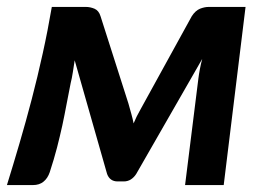

<svg xmlns="http://www.w3.org/2000/svg" viewBox="-28 -534 760 554"><path d="M342.5 -235.5 262 -487.5C258.7 -498.2 252.9 -505.2 244.8 -508.8C236.6 -512.2 228.3 -514 220 -514H121.5C113.8 -469 105.1 -424.2 95.2 -379.5C85.4 -334.8 74.8 -290.8 63.5 -247.5C52.2 -204.2 40.4 -161.8 28.2 -120.2C16.1 -78.8 4 -38.7 -8 0H67C79.3 0 89.5 -3.2 97.5 -9.8C105.5 -16.2 111.5 -25.3 115.5 -37C123.8 -62.3 130.8 -86 136.5 -108C142.2 -130 147.2 -151.3 151.8 -172C156.2 -192.7 160.3 -213 164 -233C167.7 -253 171.7 -273.5 176 -294.5C178.3 -303.5 180.4 -313.9 182.2 -325.8C184.1 -337.6 185.8 -349 187.5 -360L281 -32C286.3 -17.7 296.5 -10.5 311.5 -10.5H329C336.7 -10.5 343.5 -12.4 349.5 -16.2C355.5 -20.1 360.7 -25.3 365 -32L555.5 -364C552.8 -354.3 550.6 -344.6 548.8 -334.8C546.9 -324.9 545.5 -316 544.5 -308L506 0H617.5L680.5 -514H574C566 -514 557.7 -512.2 549 -508.8C540.3 -505.2 532.5 -498.2 525.5 -487.5L377.5 -218.5C373.5 -211.5 369.8 -204.7 366.5 -198C363.2 -191.3 360.2 -184.7 357.5 -178C355.8 -186.7 353.7 -195.8 351 -205.2C348.3 -214.8 345.5 -224.8 342.5 -235.5Z"/></svg>

Font: Lato
Style: Bold Italic
Weight: 700
Italic angle: -7°
Designer: Lukasz Dziedzic
Foundry: tyPoland Lukasz Dziedzic
Version: Version 2.007; 2014-02-27